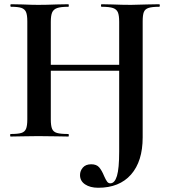

<svg xmlns="http://www.w3.org/2000/svg" viewBox="-20 -645 813 907"><path d="M358 182Q358 162 371.5 146.5Q385 131 411 131Q436 131 448.5 145.5Q461 160 472 187Q480 205 486 213Q492 221 501 221Q522 221 532.5 186Q543 151 543 71V-542Q543 -572 537 -586.5Q531 -601 514 -607Q497 -613 460 -613Q457 -613 457 -619Q457 -625 460 -625L509 -624Q559 -622 599 -622Q626 -622 676 -624L732 -625Q735 -625 735 -619Q735 -613 732 -613Q698 -613 681.5 -607.5Q665 -602 659.5 -588Q654 -574 654 -544V4Q654 117 599 179.5Q544 242 444 242Q406 242 382 226Q358 210 358 182ZM30 -12Q65 -12 81 -17Q97 -22 103 -36.5Q109 -51 109 -81V-544Q109 -574 103 -588Q97 -602 81.5 -607.5Q66 -613 32 -613Q29 -613 29 -619Q29 -625 32 -625L86 -624Q132 -622 160 -622Q198 -622 248 -624L303 -625Q305 -625 305 -619Q305 -613 303 -613Q267 -613 250 -607Q233 -601 226.5 -586.5Q220 -572 220 -542V-81Q220 -51 226 -36.5Q232 -22 249 -17Q266 -12 303 -12Q305 -12 305 -6Q305 0 303 0Q268 0 247 -1L160 -2L85 -1Q65 0 30 0Q28 0 28 -6Q28 -12 30 -12ZM161 -339H594V-311H161Z"/></svg>

Font: Cormorant SC
Style: Bold
Weight: 700
Designer: Christian Thalmann (Catharsis Fonts)
Foundry: Catharsis Fonts
Version: Version 4.000